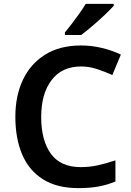

<svg xmlns="http://www.w3.org/2000/svg" viewBox="-20 -958 675 988"><path d="M397 -616Q299 -616 245.5 -546Q192 -476 192 -356Q192 -235 242 -166.5Q292 -98 396 -98Q441 -98 484 -107.5Q527 -117 574 -133V-24Q530 -6 485.5 2Q441 10 383 10Q273 10 201 -35.5Q129 -81 94 -163.5Q59 -246 59 -357Q59 -465 98 -547.5Q137 -630 212.5 -677Q288 -724 397 -724Q451 -724 503.5 -711.5Q556 -699 602 -677L558 -572Q520 -589 479.5 -602.5Q439 -616 397 -616ZM565 -928Q549 -910 518.5 -881Q488 -852 455 -824Q422 -796 398 -778H314V-791Q329 -809 349 -835Q369 -861 388.5 -888.5Q408 -916 421 -938H565Z"/></svg>

Font: Noto Sans Gujarati SemiBold
Style: Regular
Weight: 600
Designer: Jelle Bosma - Monotype Design Team, Universal Thirst
Foundry: Monotype Imaging Inc.
Version: Version 2.106; ttfautohint (v1.8.4.7-5d5b)